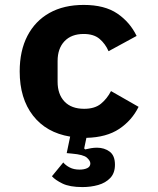

<svg xmlns="http://www.w3.org/2000/svg" viewBox="-20 -548 640 780"><path d="M320 -528Q405 -528 456.5 -493Q508 -458 535 -402L421 -340Q408 -370 384.5 -390Q361 -410 320 -410Q270 -410 242 -380.5Q214 -351 214 -300V-216Q214 -165 242 -135.5Q270 -106 322 -106Q365 -106 390 -126.5Q415 -147 431 -178L543 -114Q516 -59 464.5 -24.5Q413 10 331 12L322 55L326 59Q338 56 350 54Q362 52 374 52Q404 52 425.5 68Q447 84 447 121Q447 155 428 175Q409 195 379 203.5Q349 212 315 212Q263 212 233.5 197.5Q204 183 191 168L237 112Q247 124 263.5 132.5Q280 141 303 141Q322 141 334.5 135Q347 129 347 116Q347 105 333 92.5Q319 80 272 76L251 74L265 7Q168 -9 114 -78.5Q60 -148 60 -258Q60 -342 91.5 -402.5Q123 -463 181 -495.5Q239 -528 320 -528Z"/></svg>

Font: Lilex
Style: Regular
Weight: 400
Monospace: yes
Designer: Mike Abbink, Paul van der Laan, Pieter van Rosmalen, Mikhael Khrustik
Foundry: Mikhael Khrustik
Version: Version 2.510